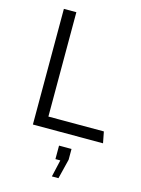

<svg xmlns="http://www.w3.org/2000/svg" viewBox="-138 -764 810 1100"><g transform="rotate(15 267.5 -213.5)"><path d="M174 -686V-67H503L516 0H100V-686ZM305 158H276V78H350V142L321 259H282Z"/></g></svg>

Font: Chivo Light
Style: Regular
Weight: 300
Designer: Hector Gatti
Foundry: Omnibus-Type
Version: Version 1.007